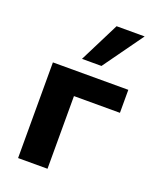

<svg xmlns="http://www.w3.org/2000/svg" viewBox="-141 -843 753 926"><g transform="rotate(20 235.0 -380.0)"><path d="M66 0V-491H453V-373H217V0ZM192 -555 295 -760H439L292 -555Z"/></g></svg>

Font: Nunito Sans ExtraBold
Style: Regular
Weight: 800
Designer: Vernon Adams
Foundry: Vernon Adams
Version: Version 3.101; ttfautohint (v1.8.4.7-5d5b);gftools[0.9.27]